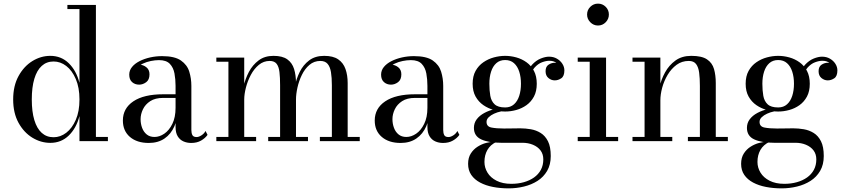

<svg xmlns="http://www.w3.org/2000/svg" viewBox="-20 -777 4661 1057"><path d="M257 9.5Q205 9.5 158.2 -19Q111.5 -47.5 82 -101Q52.5 -154.5 52.5 -229.5Q52.5 -304.5 82 -358.2Q111.5 -412 158.2 -440.8Q205 -469.5 257 -469.5Q317 -469.5 358.5 -429Q400 -388.5 417.5 -321V-727H351V-750H508V-23H574V0H417.5V-138Q400 -71 358.5 -30.8Q317 9.5 257 9.5ZM275 -21.5Q312.5 -21.5 344.8 -46.2Q377 -71 397.2 -117.2Q417.5 -163.5 417.5 -229.5Q417.5 -295 397.2 -342Q377 -389 344.8 -413.8Q312.5 -438.5 275 -438.5Q236.5 -438.5 209.8 -414.2Q183 -390 169 -343.2Q155 -296.5 155 -229.5Q155 -162.5 169 -116Q183 -69.5 209.8 -45.5Q236.5 -21.5 275 -21.5Z M1032.5 10Q1009 10 989.5 1.2Q970 -7.5 958.2 -26.8Q946.5 -46 946.5 -78V-304.5Q946.5 -340.5 940.5 -372.8Q934.5 -405 915 -425.5Q895.5 -446 855.5 -446Q834 -446 810.5 -441.2Q787 -436.5 766.5 -426.8Q746 -417 733.2 -402Q720.5 -387 720.5 -366H692.5Q692.5 -391.5 709.2 -406.2Q726 -421 746 -421Q767.5 -421 785.2 -407.2Q803 -393.5 803 -368Q803 -338 784.8 -324.5Q766.5 -311 746 -311Q723 -311 707.2 -325Q691.5 -339 691.5 -366Q691.5 -389.5 706.8 -408.2Q722 -427 748 -440.2Q774 -453.5 806.2 -460.8Q838.5 -468 872.5 -468Q941.5 -468 976 -444Q1010.5 -420 1022 -382.5Q1033.5 -345 1033.5 -304.5V-61Q1033.5 -44.5 1039 -33.5Q1044.5 -22.5 1062.5 -22.5Q1074.5 -22.5 1089.2 -32Q1104 -41.5 1111.5 -56L1122.5 -34.5Q1109.5 -16 1086.8 -3Q1064 10 1032.5 10ZM799 10Q734 10 695.2 -23.2Q656.5 -56.5 656.5 -113.5Q656.5 -180.5 714.2 -219.2Q772 -258 878.5 -258H993V-238H878.5Q834.5 -238 807.2 -220.2Q780 -202.5 767 -175.5Q754 -148.5 754 -121Q754 -96 762.2 -73.5Q770.5 -51 787.5 -37Q804.5 -23 830.5 -23Q858 -23 884.5 -41Q911 -59 928.8 -95Q946.5 -131 946.5 -183.5H959.5Q959.5 -126.5 940.5 -82.8Q921.5 -39 885.8 -14.5Q850 10 799 10Z M1324.5 -460V-23H1390V0H1171V-23H1237.5V-437H1171V-460ZM1609.5 -319.5V-23H1675.5V0H1456.5V-23H1522V-308Q1522 -350 1518.5 -380Q1515 -410 1502.8 -425.8Q1490.5 -441.5 1464.5 -441.5Q1431 -441.5 1404.8 -419.8Q1378.5 -398 1360.8 -364.5Q1343 -331 1333.8 -294.8Q1324.5 -258.5 1324.5 -229L1311.5 -227Q1311.5 -259.5 1320.8 -301Q1330 -342.5 1350.2 -381Q1370.5 -419.5 1403.8 -444.5Q1437 -469.5 1485.5 -469.5Q1535 -469.5 1561.8 -450.2Q1588.5 -431 1599 -397Q1609.5 -363 1609.5 -319.5ZM1894 -319.5V-23H1960.5V0H1741V-23H1807V-308Q1807 -350 1802 -380Q1797 -410 1783.2 -425.8Q1769.5 -441.5 1743.5 -441.5Q1709 -441.5 1683.5 -419.8Q1658 -398 1641.8 -364.5Q1625.5 -331 1617.5 -294.8Q1609.5 -258.5 1609.5 -229L1595 -227Q1595 -259.5 1603 -301Q1611 -342.5 1630 -381Q1649 -419.5 1682 -444.5Q1715 -469.5 1764.5 -469.5Q1814 -469.5 1842 -450.2Q1870 -431 1882 -397Q1894 -363 1894 -319.5Z M2419 10Q2395.5 10 2376 1.2Q2356.5 -7.5 2344.8 -26.8Q2333 -46 2333 -78V-304.5Q2333 -340.5 2327 -372.8Q2321 -405 2301.5 -425.5Q2282 -446 2242 -446Q2220.5 -446 2197 -441.2Q2173.5 -436.5 2153 -426.8Q2132.5 -417 2119.8 -402Q2107 -387 2107 -366H2079Q2079 -391.5 2095.8 -406.2Q2112.5 -421 2132.5 -421Q2154 -421 2171.8 -407.2Q2189.5 -393.5 2189.5 -368Q2189.5 -338 2171.2 -324.5Q2153 -311 2132.5 -311Q2109.5 -311 2093.8 -325Q2078 -339 2078 -366Q2078 -389.5 2093.2 -408.2Q2108.5 -427 2134.5 -440.2Q2160.5 -453.5 2192.8 -460.8Q2225 -468 2259 -468Q2328 -468 2362.5 -444Q2397 -420 2408.5 -382.5Q2420 -345 2420 -304.5V-61Q2420 -44.5 2425.5 -33.5Q2431 -22.5 2449 -22.5Q2461 -22.5 2475.8 -32Q2490.5 -41.5 2498 -56L2509 -34.5Q2496 -16 2473.2 -3Q2450.5 10 2419 10ZM2185.5 10Q2120.5 10 2081.8 -23.2Q2043 -56.5 2043 -113.5Q2043 -180.5 2100.8 -219.2Q2158.5 -258 2265 -258H2379.5V-238H2265Q2221 -238 2193.8 -220.2Q2166.5 -202.5 2153.5 -175.5Q2140.5 -148.5 2140.5 -121Q2140.5 -96 2148.8 -73.5Q2157 -51 2174 -37Q2191 -23 2217 -23Q2244.5 -23 2271 -41Q2297.5 -59 2315.2 -95Q2333 -131 2333 -183.5H2346Q2346 -126.5 2327 -82.8Q2308 -39 2272.2 -14.5Q2236.5 10 2185.5 10Z M2780 260Q2734.5 260 2694.2 252.2Q2654 244.5 2623 228Q2592 211.5 2574.5 186Q2557 160.5 2557 125Q2557 91 2572 67.8Q2587 44.5 2609.8 30.2Q2632.5 16 2655.8 10Q2679 4 2696 4H2713Q2679.5 20 2663.2 48.5Q2647 77 2647 114.5Q2647 146 2663.8 173.5Q2680.5 201 2713.8 218Q2747 235 2795 235Q2832 235 2864 226Q2896 217 2920 200Q2944 183 2957.5 158Q2971 133 2971 100.5Q2971 71.5 2955.8 51.2Q2940.5 31 2914.2 20Q2888 9 2855.5 9Q2845 9 2820.8 9Q2796.5 9 2772.5 9Q2748.5 9 2737.5 9Q2670 9 2629.5 -9.5Q2589 -28 2589 -73Q2589 -100 2604.5 -120.5Q2620 -141 2646.5 -155.2Q2673 -169.5 2706 -176.8Q2739 -184 2774.5 -184L2773.5 -167.5Q2757.5 -167.5 2737.8 -163.5Q2718 -159.5 2700 -151.2Q2682 -143 2670.2 -131.5Q2658.5 -120 2658.5 -106Q2658.5 -80 2685.8 -74.8Q2713 -69.5 2754 -69.5Q2771.5 -69.5 2786.5 -69.8Q2801.5 -70 2816 -70.2Q2830.5 -70.5 2844.5 -70.5Q2872.5 -70.5 2902 -65.5Q2931.5 -60.5 2956.5 -45Q2981.5 -29.5 2996.8 0.8Q3012 31 3012 82Q3012 129.5 2992.2 163.5Q2972.5 197.5 2939.2 218.8Q2906 240 2864.5 250Q2823 260 2780 260ZM2761 -163Q2730.5 -163 2699 -171.5Q2667.5 -180 2641 -198.2Q2614.5 -216.5 2598.2 -245.5Q2582 -274.5 2582 -316Q2582 -357.5 2598.2 -386.8Q2614.5 -416 2641 -434.2Q2667.5 -452.5 2699 -461Q2730.5 -469.5 2761 -469.5Q2791.5 -469.5 2822.2 -461Q2853 -452.5 2878.5 -434.2Q2904 -416 2919.5 -386.8Q2935 -357.5 2935 -316Q2935 -274.5 2919.5 -245.5Q2904 -216.5 2878.5 -198.2Q2853 -180 2822.2 -171.5Q2791.5 -163 2761 -163ZM2761 -185.5Q2790.5 -185.5 2809.8 -202.8Q2829 -220 2838.5 -249.5Q2848 -279 2848 -316Q2848 -353 2838.5 -382.5Q2829 -412 2809.8 -429.2Q2790.5 -446.5 2761 -446.5Q2731.5 -446.5 2712.2 -429.2Q2693 -412 2683.5 -382.5Q2674 -353 2674 -316Q2674 -279 2679.2 -249.5Q2684.5 -220 2703 -202.8Q2721.5 -185.5 2761 -185.5ZM3034 -334.5Q3015 -334.5 2999.2 -347.5Q2983.5 -360.5 2983.5 -385Q2983.5 -410 2999.8 -420.8Q3016 -431.5 3034 -431.5Q3052.5 -431.5 3069.2 -420.8Q3086 -410 3086 -389.5H3063.5Q3063.5 -409 3048.2 -425.8Q3033 -442.5 3004.5 -442.5Q2986.5 -442.5 2964 -434.2Q2941.5 -426 2922 -403.8Q2902.5 -381.5 2892.5 -340L2876 -351.5Q2886 -395.5 2908.5 -420Q2931 -444.5 2956.8 -454.8Q2982.5 -465 3002.5 -465Q3027 -465 3046 -454Q3065 -443 3076 -425.8Q3087 -408.5 3087 -389.5Q3087 -357.5 3069.8 -346Q3052.5 -334.5 3034 -334.5Z M3272 -636.5Q3247.5 -636.5 3229.8 -654.5Q3212 -672.5 3212 -697Q3212 -722 3229.8 -739.5Q3247.5 -757 3272 -757Q3297 -757 3314.5 -739.5Q3332 -722 3332 -697Q3332 -672.5 3314.5 -654.5Q3297 -636.5 3272 -636.5ZM3316.5 -460V-23H3383V0H3160.5V-23H3226.5V-437H3160.5V-460Z M3615.5 -460V-23H3681V0H3462V-23H3528.5V-437H3462V-460ZM3920.5 -319.5V-23H3987V0H3767V-23H3833V-304Q3833 -346 3829 -376.8Q3825 -407.5 3812 -424.5Q3799 -441.5 3772 -441.5Q3733.5 -441.5 3704.5 -420Q3675.5 -398.5 3655.5 -365Q3635.5 -331.5 3625.5 -294.2Q3615.5 -257 3615.5 -224.5L3601 -222.5Q3601 -255.5 3610.5 -297.5Q3620 -339.5 3641.5 -378.8Q3663 -418 3698.5 -443.8Q3734 -469.5 3785.5 -469.5Q3843.5 -469.5 3872.2 -450.2Q3901 -431 3910.8 -397Q3920.5 -363 3920.5 -319.5Z M4283 260Q4237.5 260 4197.2 252.2Q4157 244.5 4126 228Q4095 211.5 4077.5 186Q4060 160.5 4060 125Q4060 91 4075 67.8Q4090 44.5 4112.8 30.2Q4135.5 16 4158.8 10Q4182 4 4199 4H4216Q4182.5 20 4166.2 48.5Q4150 77 4150 114.5Q4150 146 4166.8 173.5Q4183.5 201 4216.8 218Q4250 235 4298 235Q4335 235 4367 226Q4399 217 4423 200Q4447 183 4460.5 158Q4474 133 4474 100.5Q4474 71.5 4458.8 51.2Q4443.5 31 4417.2 20Q4391 9 4358.5 9Q4348 9 4323.8 9Q4299.5 9 4275.5 9Q4251.5 9 4240.5 9Q4173 9 4132.5 -9.5Q4092 -28 4092 -73Q4092 -100 4107.5 -120.5Q4123 -141 4149.5 -155.2Q4176 -169.5 4209 -176.8Q4242 -184 4277.5 -184L4276.5 -167.5Q4260.5 -167.5 4240.8 -163.5Q4221 -159.5 4203 -151.2Q4185 -143 4173.2 -131.5Q4161.5 -120 4161.5 -106Q4161.5 -80 4188.8 -74.8Q4216 -69.5 4257 -69.5Q4274.5 -69.5 4289.5 -69.8Q4304.5 -70 4319 -70.2Q4333.5 -70.5 4347.5 -70.5Q4375.5 -70.5 4405 -65.5Q4434.5 -60.5 4459.5 -45Q4484.5 -29.5 4499.8 0.8Q4515 31 4515 82Q4515 129.5 4495.2 163.5Q4475.5 197.5 4442.2 218.8Q4409 240 4367.5 250Q4326 260 4283 260ZM4264 -163Q4233.5 -163 4202 -171.5Q4170.5 -180 4144 -198.2Q4117.5 -216.5 4101.2 -245.5Q4085 -274.5 4085 -316Q4085 -357.5 4101.2 -386.8Q4117.5 -416 4144 -434.2Q4170.5 -452.5 4202 -461Q4233.5 -469.5 4264 -469.5Q4294.5 -469.5 4325.2 -461Q4356 -452.5 4381.5 -434.2Q4407 -416 4422.5 -386.8Q4438 -357.5 4438 -316Q4438 -274.5 4422.5 -245.5Q4407 -216.5 4381.5 -198.2Q4356 -180 4325.2 -171.5Q4294.5 -163 4264 -163ZM4264 -185.5Q4293.5 -185.5 4312.8 -202.8Q4332 -220 4341.5 -249.5Q4351 -279 4351 -316Q4351 -353 4341.5 -382.5Q4332 -412 4312.8 -429.2Q4293.5 -446.5 4264 -446.5Q4234.5 -446.5 4215.2 -429.2Q4196 -412 4186.5 -382.5Q4177 -353 4177 -316Q4177 -279 4182.2 -249.5Q4187.5 -220 4206 -202.8Q4224.5 -185.5 4264 -185.5ZM4537 -334.5Q4518 -334.5 4502.2 -347.5Q4486.5 -360.5 4486.5 -385Q4486.5 -410 4502.8 -420.8Q4519 -431.5 4537 -431.5Q4555.5 -431.5 4572.2 -420.8Q4589 -410 4589 -389.5H4566.5Q4566.5 -409 4551.2 -425.8Q4536 -442.5 4507.5 -442.5Q4489.5 -442.5 4467 -434.2Q4444.5 -426 4425 -403.8Q4405.5 -381.5 4395.5 -340L4379 -351.5Q4389 -395.5 4411.5 -420Q4434 -444.5 4459.8 -454.8Q4485.5 -465 4505.5 -465Q4530 -465 4549 -454Q4568 -443 4579 -425.8Q4590 -408.5 4590 -389.5Q4590 -357.5 4572.8 -346Q4555.5 -334.5 4537 -334.5Z"/></svg>

Font: BodoniModa 10 Custom
Style: Regular
Weight: 400
Designer: Owen Earl
Foundry: indestructible type
Version: Version 2.005